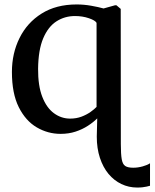

<svg xmlns="http://www.w3.org/2000/svg" viewBox="-20 -590 694 862"><path d="M596 252Q558 252 525 236.2Q492 220.5 467.2 190.8Q442.5 161 428.5 118.5Q414.5 76 414.5 23.5L416.5 -58.5Q399 -41 374.2 -25Q349.5 -9 319 1Q288.5 11 252 11Q195 11 145 -18.2Q95 -47.5 64.2 -109Q33.5 -170.5 33.5 -267Q33.5 -350.5 67.8 -419.5Q102 -488.5 167 -529.2Q232 -570 324 -570Q357 -570 389.5 -564.2Q422 -558.5 445 -552L497 -566.5H502.5L522 -550L522.5 57Q522.5 102 526.5 124.8Q530.5 147.5 542.2 155.2Q554 163 578 163Q599.5 163 621.2 156.8Q643 150.5 653.5 143V244Q646.5 246 638.2 247.8Q630 249.5 619.8 250.8Q609.5 252 596 252ZM295 -57.5Q322.5 -57.5 345.8 -66.2Q369 -75 386.2 -87.2Q403.5 -99.5 413.5 -110V-487.5Q407.5 -498.5 379 -508.2Q350.5 -518 316.5 -518Q270.5 -518 233.2 -494Q196 -470 174 -418Q152 -366 151 -281.5Q150.5 -205 169.8 -155.5Q189 -106 222 -81.8Q255 -57.5 295 -57.5Z"/></svg>

Font: Merriweather Medium
Style: Regular
Weight: 500
Version: Version 2.100